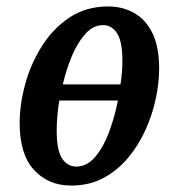

<svg xmlns="http://www.w3.org/2000/svg" viewBox="-20 -566 533 596"><path d="M201 10Q130 10 85.5 -38.5Q41 -87 41 -184Q41 -241 58 -304Q75 -367 109.5 -422Q144 -477 195.5 -511.5Q247 -546 316 -546Q360 -546 396 -526Q432 -506 453 -463.5Q474 -421 474 -353Q474 -309 463.5 -259.5Q453 -210 431.5 -162.5Q410 -115 377.5 -76Q345 -37 301 -13.5Q257 10 201 10ZM300 -488Q270 -488 246 -462Q222 -436 204 -394Q186 -352 175 -304H354Q360 -344 360 -377Q360 -437 343.5 -462.5Q327 -488 300 -488ZM217 -49Q250 -49 275.5 -79Q301 -109 318.5 -156Q336 -203 346 -254H164Q156 -203 156 -160Q156 -100 172.5 -74.5Q189 -49 217 -49Z"/></svg>

Font: Noto Serif ExtraCondensed SemiBold
Style: Italic
Weight: 600
Width: 2
Italic angle: -12°
Designer: Monotype Design Team
Foundry: Monotype Imaging Inc.
Version: Version 2.013